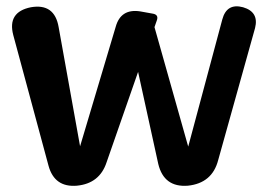

<svg xmlns="http://www.w3.org/2000/svg" viewBox="-20 -582 850 609"><path d="M418 -354 318 -67Q296 0 224 7Q153 13 134 -56L22 -471Q3 -544 78 -559Q153 -572 166 -496L234 -118L347 -497Q363 -555 424 -546L463 -539Q485 -536 477 -516L470 -496L577 -117L685 -520Q699 -573 751 -559Q802 -544 789 -493L672 -74Q653 -1 576 7Q500 13 482 -62Z"/></svg>

Font: s+UCsàWOS
Style: Regular
Weight: 400
Designer: FontworksQlS√∏0¬ü¬ôs√†OS¬àe[W\~√Ñ: ZERO[P0e√∂QI¬ä0¬ÉFSW0¬ò¬ëQ√°0R¬ûO0Little White Dog0YHv}N_0^_qMagmeta0v
Version: Version 1.000; 20230222